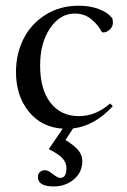

<svg xmlns="http://www.w3.org/2000/svg" viewBox="-20 -445 451 680"><path d="M170.4 215.3Q114.3 215.3 114.3 182.1Q114.3 170.4 121.6 164.1Q128.9 157.7 138.7 157.7Q150.9 157.7 167 171.4Q184.6 185.1 193.4 185.1Q215.3 185.1 215.3 150.4Q215.3 130.4 200.9 115.2Q186.5 100.1 152.8 83L202.1 10.7Q127 5.9 81.8 -50Q36.6 -106 36.6 -189.9Q36.6 -252.9 62.5 -305.9Q88.4 -358.9 139.9 -391.8Q191.4 -424.8 259.3 -424.8Q298.3 -424.8 329.6 -413.1Q360.8 -401.4 376.5 -381.8Q379.9 -377.4 379.9 -365.7Q379.9 -350.6 368.9 -340.3Q357.9 -330.1 346.2 -330.1Q341.3 -330.1 338.4 -335Q328.1 -356.4 303.7 -376.7Q279.3 -397 244.6 -397Q192.4 -397 157.2 -344.7Q122.1 -292.5 122.1 -212.9Q122.1 -128.4 158.9 -81.1Q195.8 -33.7 259.3 -33.7Q319.3 -33.7 370.1 -78.6L379.4 -68.8Q314.9 1 238.8 9.8L211.9 50.8Q244.1 70.8 257.8 87.6Q271.5 104.5 271.5 125.5Q271.5 165 241.7 190.2Q211.9 215.3 170.4 215.3Z"/></svg>

Font: Elstob 18pt
Style: Regular
Weight: 400
Designer: Peter S. Baker
Version: Version 1.015